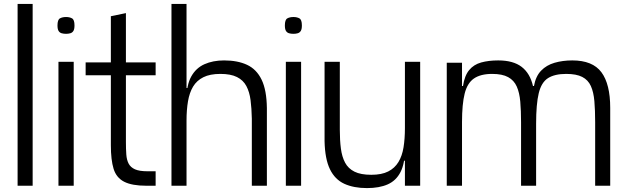

<svg xmlns="http://www.w3.org/2000/svg" viewBox="-20 -950 3200 982"><path d="M70 0V-930H147V0Z M279 0V-634H357V0ZM318 -777Q305 -777 295 -780Q285 -783 279.5 -792Q274 -801 274 -820Q274 -849 286.5 -856Q299 -863 318 -863Q336 -863 348.5 -856Q361 -849 361 -820Q361 -801 355.5 -792Q350 -783 340 -780Q330 -777 318 -777Z M729 0Q655 0 615 -20.5Q575 -41 561 -86.5Q547 -132 547 -207V-421H624V-224Q624 -188 626 -160Q628 -132 638 -113Q648 -94 670.5 -84Q693 -74 735 -74H776V0ZM418 -565V-631H776V-565ZM547 -282V-867L624 -883V-282Z M857 -930H934V-442V0H857ZM1268 -372 1345 -400V0H1268ZM934 -442Q934 -515 958 -558.5Q982 -602 1025.5 -621.5Q1069 -641 1126 -641Q1195 -641 1243.5 -618.5Q1292 -596 1318 -542.5Q1344 -489 1345 -396L1268 -343Q1267 -396 1261.5 -438Q1256 -480 1240 -510Q1224 -540 1192 -556Q1160 -572 1107 -572Q1054 -572 1020 -555Q986 -538 967.5 -507Q949 -476 941.5 -432Q934 -388 934 -334ZM902 -500H947L936 -436L902 -461Z M1442 0V-634H1520V0ZM1481 -777Q1468 -777 1458 -780Q1448 -783 1442.5 -792Q1437 -801 1437 -820Q1437 -849 1449.5 -856Q1462 -863 1481 -863Q1499 -863 1511.5 -856Q1524 -849 1524 -820Q1524 -801 1518.5 -792Q1513 -783 1503 -780Q1493 -777 1481 -777Z M1857 12Q1789 12 1741 -10Q1693 -32 1667.5 -84.5Q1642 -137 1640 -228V-634H1718V-286Q1718 -233 1723.5 -190.5Q1729 -148 1745 -118Q1761 -88 1793 -72Q1825 -56 1879 -56Q1932 -56 1965.5 -73Q1999 -90 2018 -121.5Q2037 -153 2044 -197Q2051 -241 2051 -295V-187Q2051 -114 2028.5 -70Q2006 -26 1963 -7Q1920 12 1857 12ZM2038 -128 2049 -193 2083 -168V-128ZM2051 0V-187V-634H2129V0Z M2265 0V-629H2343V-510H2348Q2356 -563 2379.5 -591.5Q2403 -620 2441 -630.5Q2479 -641 2528 -641Q2605 -641 2648 -608Q2691 -575 2706 -510H2711Q2720 -560 2747.5 -588.5Q2775 -617 2816.5 -629Q2858 -641 2907 -641Q3011 -641 3056 -580.5Q3101 -520 3101 -398V0H3024V-325Q3024 -386 3020 -432.5Q3016 -479 3002 -510Q2988 -541 2958 -556.5Q2928 -572 2876 -572Q2817 -572 2783 -550.5Q2749 -529 2735.5 -473.5Q2722 -418 2722 -317V0H2645V-325Q2645 -384 2641 -430Q2637 -476 2623 -507.5Q2609 -539 2579 -555.5Q2549 -572 2497 -572Q2438 -572 2404 -548.5Q2370 -525 2356.5 -471Q2343 -417 2343 -325V0Z"/></svg>

Font: Matangi Medium
Style: Regular
Weight: 500
Designer: Prashant Pant
Foundry: The Graphic Ant
Version: Version 3.002